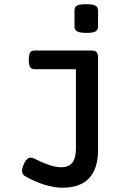

<svg xmlns="http://www.w3.org/2000/svg" viewBox="-20 -692 640 915"><path d="M447.3 -566.4Q447.3 -549.3 435.1 -542Q422.9 -535.2 392.1 -535.2Q361.3 -535.2 348.6 -542Q335 -548.3 335 -566.4V-641.1Q335 -650.4 337.9 -656.5Q340.8 -662.6 347.7 -666Q359.4 -671.9 390.1 -671.9Q421.9 -671.9 434.1 -665.5Q447.3 -658.7 447.3 -641.1ZM416.5 -451.2Q433.1 -451.2 440.2 -443.8Q447.3 -436.5 447.3 -419.4V21.5Q447.3 109.9 406.2 155.3Q364.3 202.6 277.8 202.6Q237.3 202.6 190.9 188Q148.4 174.8 104.5 150.4Q94.7 145.5 89.8 138.7Q85 131.8 85 122.1Q85 110.4 93.3 90.8Q103.5 67.4 116.7 61Q120.6 59.1 126.5 59.1Q134.3 59.1 143.1 63.5Q177.7 81.5 210 92.8Q243.7 105 271 105Q309.6 105 326.7 80.6Q341.8 59.1 341.8 15.1V-362.3H147.9Q139.2 -362.3 133.3 -364.3Q127.4 -366.2 124 -371.6Q117.2 -381.3 117.2 -406.7Q117.2 -431.2 124 -441.9Q127.4 -447.3 133.3 -449.2Q139.2 -451.2 147.9 -451.2Z"/></svg>

Font: Courier Prime SemiBold
Style: Regular
Weight: 600
Designer: Alan Dague-Greene
Foundry: Quote-Unquote Apps
Version: Version 1.202